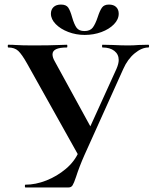

<svg xmlns="http://www.w3.org/2000/svg" viewBox="-20 -821 673 841"><path d="M500 -558Q500 -583 481 -598Q462 -613 429 -613Q427 -613 427 -619Q427 -625 429 -625L474 -624Q512 -622 542 -622Q564 -622 588 -624L630 -625Q633 -625 633 -619Q633 -613 630 -613Q601 -613 570 -587.5Q539 -562 520 -519L350 -142Q327 -90 313 -46Q304 -19 298 -9.5Q292 0 281 0H91Q89 0 89 -6Q89 -12 91 -12Q136 -12 183 -30.5Q230 -49 268.5 -81.5Q307 -114 325 -156L490 -519Q500 -542 500 -558ZM16 -613Q14 -613 14 -619Q14 -625 16 -625Q38 -625 47 -624Q77 -622 125 -622Q196 -622 242 -624Q255 -625 273 -625Q275 -625 275 -619Q275 -613 273 -613Q210 -613 210 -583Q210 -569 220 -552L387 -247L330 -129L99 -542Q76 -583 60 -598Q44 -613 16 -613ZM408 -746Q417 -774 426.5 -787.5Q436 -801 457 -801Q478 -801 489 -790Q500 -779 500 -761Q500 -736 479 -714.5Q458 -693 424 -680.5Q390 -668 351 -668Q313 -668 279 -681Q245 -694 224 -715.5Q203 -737 203 -761Q203 -779 214.5 -790Q226 -801 247 -801Q270 -801 279 -787.5Q288 -774 296 -745Q305 -714 315.5 -699.5Q326 -685 350 -685Q375 -685 386.5 -700.5Q398 -716 408 -746Z"/></svg>

Font: Cormorant Infant
Style: Bold
Weight: 700
Designer: Christian Thalmann (Catharsis Fonts)
Foundry: Catharsis Fonts
Version: Version 4.000